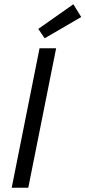

<svg xmlns="http://www.w3.org/2000/svg" viewBox="-20 -883 402 903"><path d="M190 -703 160 -747 325 -863 362 -803ZM35 0 166 -656H244L113 0Z"/></svg>

Font: TypoPRO Source Sans Pro
Style: Italic
Weight: 400
Italic angle: -11°
Designer: Paul D. Hunt
Foundry: Adobe Systems Incorporated
Version: Version 1.075;PS 2.000;hotconv 1.0.86;makeotf.lib2.5.63406